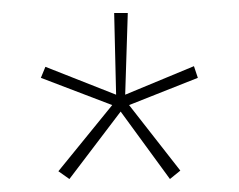

<svg xmlns="http://www.w3.org/2000/svg" viewBox="-20 -780 369 296"><path d="M173 -634 279 -678 285 -660 179 -618 258 -517 242 -504 166 -608 87 -504 70 -516 153 -618 43 -660 50 -677 159 -634 156 -760H177Z"/></svg>

Font: Noto Sans Display Thin Cond
Style: Regular
Weight: 250
Width: 3
Designer: Monotype Design team
Foundry: Monotype Imaging Inc.
Version: Version 1.000